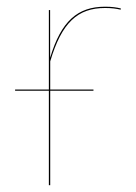

<svg xmlns="http://www.w3.org/2000/svg" viewBox="-20 -547 402 567"><path d="M290.4 -527.2C209.3 -527.2 160.7 -484.8 128.1 -376.7L128 -517.2H124.3V-282.6H24.6V-279.1H124.3V0H128.3V-279.1H256V-282.6H128.3V-365.8C162.1 -480.1 209.4 -523.4 290.4 -523.4C310.2 -523.4 323.4 -521.4 336.4 -518.4L336.8 -522.1C324 -525.1 310.7 -527.2 290.4 -527.2Z"/></svg>

Font: Fira Sans Four
Style: Regular
Weight: 100
Designer: Carrois Corporate & Edenspiekermann AG
Foundry: Carrois Corporate GbR & Edenspiekermann AG
Version: Version 4.203;PS 004.203;hotconv 1.0.88;makeotf.lib2.5.64775